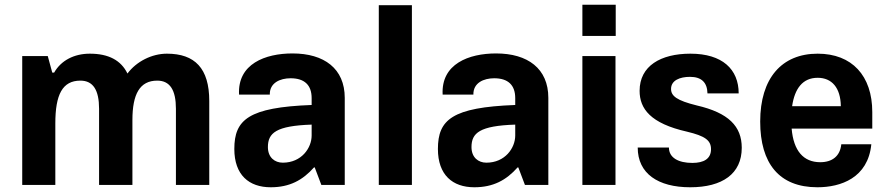

<svg xmlns="http://www.w3.org/2000/svg" viewBox="-20 -782 3750 812"><path d="M74 0H214V-260C214 -382 244 -441 320 -441C374 -441 399 -401 399 -322V0H540V-274C540 -384 571 -441 645 -441C699 -441 724 -401 724 -322V0H865V-355C865 -493 804 -555 686 -555C622 -555 557 -522 519 -471C492 -527 439 -555 360 -555C293 -555 238 -526 209 -475H201L182 -545H74Z M1125 10C1205 10 1260 -20 1308 -74H1311L1339 0H1438V-368C1438 -492 1351 -556 1217 -556C1102 -556 984 -512 991 -382H1121C1120 -432 1165 -451 1209 -451C1268 -451 1298 -422 1298 -367V-338C1031 -328 971 -276 971 -152C971 -42 1033 10 1125 10ZM1176 -94C1142 -94 1113 -116 1113 -160C1113 -220 1148 -250 1298 -255V-209C1298 -156 1255 -94 1176 -94Z M1582 0H1722V-760H1582Z M1986 10C2066 10 2121 -20 2169 -74H2172L2200 0H2299V-368C2299 -492 2212 -556 2078 -556C1963 -556 1845 -512 1852 -382H1982C1981 -432 2026 -451 2070 -451C2129 -451 2159 -422 2159 -367V-338C1892 -328 1832 -276 1832 -152C1832 -42 1894 10 1986 10ZM2037 -94C2003 -94 1974 -116 1974 -160C1974 -220 2009 -250 2159 -255V-209C2159 -156 2116 -94 2037 -94Z M2443 -630H2584V-762H2443ZM2443 0H2583V-545H2443Z M2899 10C3035 10 3117 -47 3117 -157C3117 -248 3061 -305 2927 -336C2842 -357 2818 -376 2818 -406C2818 -442 2855 -457 2898 -457C2947 -457 2971 -433 2972 -387H3104C3104 -489 3035 -555 2900 -555C2774 -555 2685 -503 2685 -398C2685 -322 2731 -260 2886 -225C2961 -207 2987 -189 2987 -151C2987 -110 2956 -93 2908 -93C2849 -93 2809 -115 2809 -158H2677C2677 -48 2763 10 2899 10Z M3669 -308C3669 -462 3583 -555 3438 -555C3286 -555 3195 -451 3195 -268C3195 -91 3275 10 3437 10C3535 10 3651 -29 3665 -172H3538C3533 -122 3500 -96 3449 -96C3378 -96 3336 -144 3328 -238H3669ZM3330 -333C3341 -408 3375 -453 3438 -453C3498 -453 3535 -411 3536 -333Z"/></svg>

Font: Kathrein 75 Bold
Style: Regular
Weight: 700
Designer: Lazydogs Typefoundry, based on Open Sans by Ascender Corporation
Foundry: Lazydogs Typefoundry
Version: Version 1.003;PS 001.003;hotconv 1.0.88;makeotf.lib2.5.64775